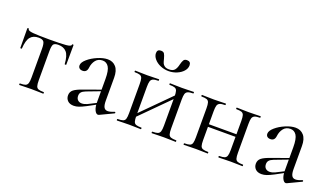

<svg xmlns="http://www.w3.org/2000/svg" viewBox="-58 -986 2410 1394"><g transform="rotate(20 1147.0 -289.0)"><path d="M119 -12Q148 -12 161 -17Q174 -22 179 -36.5Q184 -51 184 -81V-303Q184 -344 174 -357.5Q164 -371 134 -371Q93 -371 71.5 -345.5Q50 -320 46 -255Q46 -253 40 -253Q34 -253 34 -255L33 -405Q33 -410 39 -410Q45 -410 45 -405Q45 -392 84 -388.5Q123 -385 212 -385Q299 -385 338.5 -388.5Q378 -392 378 -405Q378 -410 384 -410Q390 -410 390 -405L389 -255Q389 -253 383 -253Q377 -253 377 -255Q373 -320 350.5 -345.5Q328 -371 287 -371Q257 -371 248.5 -358Q240 -345 240 -303V-81Q240 -51 244.5 -36.5Q249 -22 262 -17Q275 -12 303 -12Q306 -12 306 -6Q306 0 303 0Q278 0 264 -1L212 -2L161 -1Q146 0 119 0Q117 0 117 -6Q117 -12 119 -12Z M729 8Q714 8 703 -15Q692 -38 692 -76V-255Q692 -321 675 -347.5Q658 -374 628 -374Q594 -374 575 -350Q556 -326 552 -292Q548 -254 515 -254Q499 -254 490 -262Q481 -270 481 -284Q481 -307 511 -333Q541 -359 583.5 -377Q626 -395 660 -395Q700 -395 724 -367.5Q748 -340 748 -285V-108Q748 -73 757 -57Q766 -41 786 -41Q806 -41 836 -54H838Q842 -54 843 -49.5Q844 -45 840 -43L737 6Q733 8 729 8ZM477 -51Q477 -78 497.5 -94.5Q518 -111 571 -129L702 -176L705 -165L589 -121Q566 -112 556.5 -101Q547 -90 547 -73Q547 -52 559 -40.5Q571 -29 590 -29Q609 -29 631 -39L716 -82L718 -70L631 -23Q600 -7 580 0Q560 7 541 7Q510 7 493.5 -9.5Q477 -26 477 -51Z M955 -62 1226 -334 1240 -320 969 -48ZM875 -374Q872 -374 872 -380Q872 -386 875 -386Q900 -386 914 -385L967 -384L1018 -385Q1033 -386 1058 -386Q1060 -386 1060 -380Q1060 -374 1058 -374Q1030 -374 1016.5 -368Q1003 -362 998.5 -347.5Q994 -333 994 -303V-81Q994 -51 998.5 -36.5Q1003 -22 1016.5 -17Q1030 -12 1058 -12Q1060 -12 1060 -6Q1060 0 1058 0Q1032 0 1017 -1L967 -2L914 -1Q900 0 874 0Q871 0 871 -6Q871 -12 874 -12Q902 -12 915.5 -17Q929 -22 933.5 -36.5Q938 -51 938 -81V-305Q938 -335 933.5 -349.5Q929 -364 916 -369Q903 -374 875 -374ZM1144 -374Q1141 -374 1141 -380Q1141 -386 1144 -386Q1169 -386 1183 -385L1236 -384L1287 -385Q1302 -386 1327 -386Q1329 -386 1329 -380Q1329 -374 1327 -374Q1299 -374 1285.5 -368Q1272 -362 1267.5 -347.5Q1263 -333 1263 -303V-81Q1263 -51 1267.5 -36.5Q1272 -22 1285.5 -17Q1299 -12 1327 -12Q1329 -12 1329 -6Q1329 0 1327 0Q1301 0 1286 -1L1236 -2L1182 -1Q1168 0 1143 0Q1140 0 1140 -6Q1140 -12 1143 -12Q1171 -12 1184 -17Q1197 -22 1202 -36.5Q1207 -51 1207 -81V-305Q1207 -335 1202.5 -349.5Q1198 -364 1185 -369Q1172 -374 1144 -374ZM1163 -538Q1169 -562 1176.5 -574Q1184 -586 1202 -586Q1232 -586 1232 -556Q1232 -532 1213.5 -511Q1195 -490 1165 -477.5Q1135 -465 1102 -465Q1068 -465 1038 -478Q1008 -491 990 -512.5Q972 -534 972 -557Q972 -586 1001 -586Q1020 -586 1027 -575Q1034 -564 1041 -538Q1046 -517 1050.5 -506Q1055 -495 1067 -486.5Q1079 -478 1101 -478Q1131 -478 1144 -494Q1157 -510 1163 -538Z M1480 -203H1749V-183H1480ZM1391 -374Q1388 -374 1388 -380Q1388 -386 1391 -386Q1416 -386 1430 -385L1483 -384L1534 -385Q1549 -386 1574 -386Q1576 -386 1576 -380Q1576 -374 1574 -374Q1546 -374 1532.5 -368Q1519 -362 1514.5 -347.5Q1510 -333 1510 -303V-81Q1510 -51 1514.5 -36.5Q1519 -22 1532.5 -17Q1546 -12 1574 -12Q1576 -12 1576 -6Q1576 0 1574 0Q1548 0 1533 -1L1483 -2L1430 -1Q1416 0 1390 0Q1387 0 1387 -6Q1387 -12 1390 -12Q1418 -12 1431.5 -17Q1445 -22 1449.5 -36.5Q1454 -51 1454 -81V-305Q1454 -335 1449.5 -349.5Q1445 -364 1432 -369Q1419 -374 1391 -374ZM1660 -374Q1657 -374 1657 -380Q1657 -386 1660 -386Q1685 -386 1699 -385L1752 -384L1803 -385Q1818 -386 1843 -386Q1845 -386 1845 -380Q1845 -374 1843 -374Q1815 -374 1801.5 -368Q1788 -362 1783.5 -347.5Q1779 -333 1779 -303V-81Q1779 -51 1783.5 -36.5Q1788 -22 1801.5 -17Q1815 -12 1843 -12Q1845 -12 1845 -6Q1845 0 1843 0Q1817 0 1802 -1L1752 -2L1698 -1Q1684 0 1659 0Q1656 0 1656 -6Q1656 -12 1659 -12Q1687 -12 1700 -17Q1713 -22 1718 -36.5Q1723 -51 1723 -81V-305Q1723 -335 1718.5 -349.5Q1714 -364 1701 -369Q1688 -374 1660 -374Z M2180 8Q2165 8 2154 -15Q2143 -38 2143 -76V-255Q2143 -321 2126 -347.5Q2109 -374 2079 -374Q2045 -374 2026 -350Q2007 -326 2003 -292Q1999 -254 1966 -254Q1950 -254 1941 -262Q1932 -270 1932 -284Q1932 -307 1962 -333Q1992 -359 2034.5 -377Q2077 -395 2111 -395Q2151 -395 2175 -367.5Q2199 -340 2199 -285V-108Q2199 -73 2208 -57Q2217 -41 2237 -41Q2257 -41 2287 -54H2289Q2293 -54 2294 -49.5Q2295 -45 2291 -43L2188 6Q2184 8 2180 8ZM1928 -51Q1928 -78 1948.5 -94.5Q1969 -111 2022 -129L2153 -176L2156 -165L2040 -121Q2017 -112 2007.5 -101Q1998 -90 1998 -73Q1998 -52 2010 -40.5Q2022 -29 2041 -29Q2060 -29 2082 -39L2167 -82L2169 -70L2082 -23Q2051 -7 2031 0Q2011 7 1992 7Q1961 7 1944.5 -9.5Q1928 -26 1928 -51Z"/></g></svg>

Font: Cormorant
Style: Regular
Weight: 400
Designer: Christian Thalmann (Catharsis Fonts)
Foundry: Catharsis Fonts
Version: Version 4.000